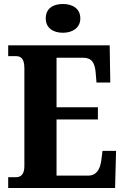

<svg xmlns="http://www.w3.org/2000/svg" viewBox="-20 -941 625 961"><path d="M295 -777C342 -777 382 -801 382 -849C382 -899 342 -921 295 -921C246 -921 209 -899 209 -849C209 -801 246 -777 295 -777ZM21 0H556L561 -186H493L487 -138C481 -94 463 -62 421 -62H263V-343H470V-404H263V-652H396C440 -652 455 -626 459 -576L463 -528H532L529 -714H21V-660H59C81 -660 102 -652 102 -600V-109C102 -72 87 -54 60 -54H21Z"/></svg>

Font: Noto Serif Devanagari Condensed ExtraBold
Style: Regular
Weight: 800
Width: 3
Designer: Universal Thirst, Indian Type Foundry and the Monotype Design Team
Foundry: Monotype Imaging Inc.
Version: Version 2.004